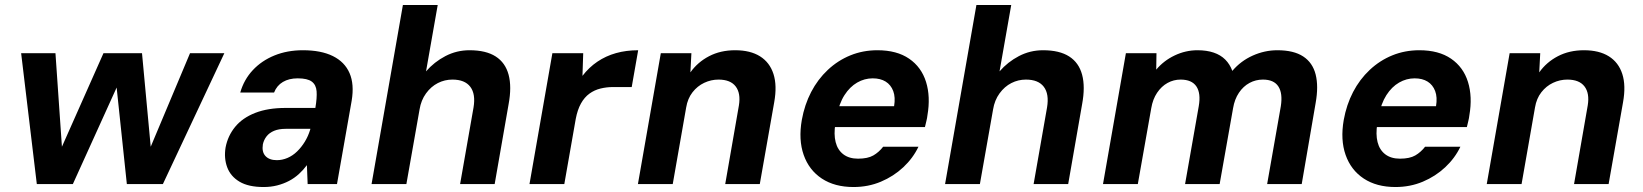

<svg xmlns="http://www.w3.org/2000/svg" viewBox="-20 -740 6605 772"><path d="M128 0 65 -526H203L229 -150L396 -526H551L586 -150L744 -526H882L635 0H490L449 -388L273 0Z M1040 12Q979 12 943 -9.5Q907 -31 893.5 -67.5Q880 -104 887 -147Q896 -194 925.5 -230Q955 -266 1006 -286Q1057 -306 1128 -306H1248Q1255 -347 1253 -373Q1251 -399 1233.5 -412Q1216 -425 1177 -425Q1142 -425 1117.5 -410.5Q1093 -396 1082 -368H946Q961 -420 996.5 -458Q1032 -496 1083.5 -517Q1135 -538 1198 -538Q1271 -538 1318.5 -514.5Q1366 -491 1385.5 -446Q1405 -401 1394 -335L1335 0H1217L1214 -76Q1200 -57 1182 -40.5Q1164 -24 1142 -12.5Q1120 -1 1094.5 5.5Q1069 12 1040 12ZM1093 -96Q1115 -96 1136 -105Q1157 -114 1174.5 -131Q1192 -148 1205.5 -170Q1219 -192 1227 -218L1228 -222H1129Q1101 -222 1082 -214Q1063 -206 1052 -192Q1041 -178 1037 -160Q1032 -129 1047.5 -112.5Q1063 -96 1093 -96Z M1474 0 1600 -720H1740L1693 -453Q1726 -491 1771 -514.5Q1816 -538 1868 -538Q1934 -538 1973 -513Q2012 -488 2025 -439.5Q2038 -391 2025 -321L1969 0H1830L1884 -308Q1893 -362 1871 -391Q1849 -420 1799 -420Q1768 -420 1740.5 -406Q1713 -392 1693 -364.5Q1673 -337 1667 -300L1614 0Z M2109 0 2201 -526H2325L2322 -435Q2348 -469 2382 -492Q2416 -515 2457 -526.5Q2498 -538 2546 -538L2520 -390H2445Q2419 -390 2394.5 -384Q2370 -378 2350 -363.5Q2330 -349 2316 -324Q2302 -299 2295 -262L2249 0Z M2545 0 2637 -526H2760L2756 -449Q2785 -490 2831 -514Q2877 -538 2936 -538Q2997 -538 3036 -513.5Q3075 -489 3090 -442.5Q3105 -396 3093 -329L3035 0H2896L2951 -316Q2959 -365 2938 -392.5Q2917 -420 2869 -420Q2839 -420 2811.5 -407Q2784 -394 2764.5 -369Q2745 -344 2739 -308L2685 0Z M3412 12Q3336 12 3284.5 -22Q3233 -56 3211.5 -117Q3190 -178 3204 -258Q3215 -319 3241.5 -370Q3268 -421 3308.5 -459Q3349 -497 3399.5 -517.5Q3450 -538 3508 -538Q3586 -538 3635.5 -504Q3685 -470 3703.5 -410.5Q3722 -351 3709 -276Q3708 -266 3705 -254Q3702 -242 3699 -229H3298L3313 -313H3575Q3581 -349 3571.5 -374Q3562 -399 3541 -412Q3520 -425 3489 -425Q3456 -425 3426.5 -408Q3397 -391 3375.5 -357.5Q3354 -324 3344 -272L3339 -243Q3332 -200 3340 -168.5Q3348 -137 3371 -119.5Q3394 -102 3430 -102Q3469 -102 3491.5 -115Q3514 -128 3531 -150H3673Q3651 -104 3612 -67.5Q3573 -31 3522 -9.5Q3471 12 3412 12Z M3780 0 3906 -720H4046L3999 -453Q4032 -491 4077 -514.5Q4122 -538 4174 -538Q4240 -538 4279 -513Q4318 -488 4331 -439.5Q4344 -391 4331 -321L4275 0H4136L4190 -308Q4199 -362 4177 -391Q4155 -420 4105 -420Q4074 -420 4046.5 -406Q4019 -392 3999 -364.5Q3979 -337 3973 -300L3920 0Z M4415 0 4507 -526H4630L4629 -460Q4659 -496 4703 -517Q4747 -538 4795 -538Q4832 -538 4860 -528.5Q4888 -519 4906.5 -500.5Q4925 -482 4935 -455Q4969 -495 5017 -516.5Q5065 -538 5116 -538Q5182 -538 5220 -513Q5258 -488 5270 -440.5Q5282 -393 5270 -326L5214 0H5075L5130 -313Q5138 -365 5120 -392.5Q5102 -420 5058 -420Q5029 -420 5004 -406.5Q4979 -393 4961.5 -367Q4944 -341 4938 -305L4884 0H4745L4800 -313Q4809 -365 4790.5 -392.5Q4772 -420 4727 -420Q4699 -420 4674.5 -406.5Q4650 -393 4632.5 -367Q4615 -341 4609 -305L4555 0Z M5591 12Q5515 12 5463.5 -22Q5412 -56 5390.5 -117Q5369 -178 5383 -258Q5394 -319 5420.5 -370Q5447 -421 5487.5 -459Q5528 -497 5578.5 -517.5Q5629 -538 5687 -538Q5765 -538 5814.5 -504Q5864 -470 5882.5 -410.5Q5901 -351 5888 -276Q5887 -266 5884 -254Q5881 -242 5878 -229H5477L5492 -313H5754Q5760 -349 5750.5 -374Q5741 -399 5720 -412Q5699 -425 5668 -425Q5635 -425 5605.5 -408Q5576 -391 5554.5 -357.5Q5533 -324 5523 -272L5518 -243Q5511 -200 5519 -168.5Q5527 -137 5550 -119.5Q5573 -102 5609 -102Q5648 -102 5670.5 -115Q5693 -128 5710 -150H5852Q5830 -104 5791 -67.5Q5752 -31 5701 -9.5Q5650 12 5591 12Z M5958 0 6050 -526H6173L6169 -449Q6198 -490 6244 -514Q6290 -538 6349 -538Q6410 -538 6449 -513.5Q6488 -489 6503 -442.5Q6518 -396 6506 -329L6448 0H6309L6364 -316Q6372 -365 6351 -392.5Q6330 -420 6282 -420Q6252 -420 6224.5 -407Q6197 -394 6177.5 -369Q6158 -344 6152 -308L6098 0Z"/></svg>

Font: DM Sans 9pt ExtraBold
Style: Italic
Weight: 800
Italic angle: -10°
Version: Version 4.004;gftools[0.9.30]